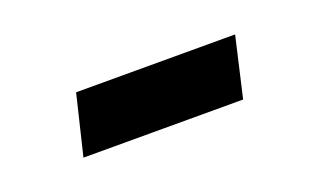

<svg xmlns="http://www.w3.org/2000/svg" viewBox="-29 -592 433 261"><g transform="rotate(-20 187.5 -461.5)"><path d="M62 -418 83 -504.9H313L293 -418Z"/></g></svg>

Font: Linux Libertine G
Style: Regular
Weight: 400
Designer: Philipp H. Poll
Foundry: Philipp H. Poll
Version: Version 4.7.5